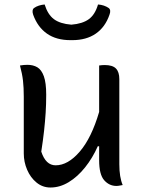

<svg xmlns="http://www.w3.org/2000/svg" viewBox="-20 -825 640 856"><path d="M102 -536Q128 -536 146.5 -525Q165 -514 175.5 -485Q186 -456 186 -403Q186 -360 183.5 -321.5Q181 -283 176.5 -242Q172 -201 164 -149Q184 -88 228 -88Q283 -88 335.5 -149Q388 -210 422 -326V-533Q429 -534 434.5 -534.5Q440 -535 447 -535Q482 -535 497 -519.5Q512 -504 512 -472V-93Q512 -35 527 0Q520 1 513 2.5Q506 4 499 4Q467 4 444.5 -21.5Q422 -47 422 -111V-173H416Q393 -121 359.5 -79Q326 -37 286.5 -13Q247 11 205 11Q170 11 143 -11Q116 -33 101 -68Q86 -103 86 -141V-394Q86 -435 82.5 -465.5Q79 -496 69 -533Q87 -536 102 -536ZM298 -715Q348 -719 376 -739.5Q404 -760 417 -805Q431 -804 443 -800Q455 -796 465 -789Q476 -780 468 -759Q449 -704 407 -675Q365 -646 302 -646H294Q231 -646 189.5 -675Q148 -704 128 -759Q121 -780 131 -789Q141 -796 153.5 -800Q166 -804 179 -805Q193 -760 220.5 -739.5Q248 -719 298 -715Z"/></svg>

Font: Recursive Mn Csl St
Style: Regular
Weight: 400
Monospace: yes
Version: Version 1.079;hotconv 1.0.112;makeotfexe 2.5.65598; ttfautoh